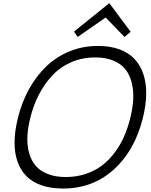

<svg xmlns="http://www.w3.org/2000/svg" viewBox="-20 -1087 876 1117"><path d="M737.8 -399.9Q752 -457 754.9 -507.8Q757.8 -558.6 746.8 -604Q735.8 -649.4 710.9 -682.1Q686 -714.8 641.1 -733.9Q596.2 -752.9 534.2 -752.9Q458.5 -752.9 394 -724.9Q329.6 -696.8 283.7 -647.2Q237.8 -597.7 205.8 -535.6Q173.8 -473.6 155.8 -399.9Q141.6 -342.3 139.4 -292Q137.2 -241.7 148.9 -198.2Q160.6 -154.8 186.5 -123.8Q212.4 -92.8 257.1 -75Q301.8 -57.1 362.8 -57.1Q424.3 -57.1 478 -75Q531.7 -92.8 572.5 -123.5Q613.3 -154.3 646.2 -198Q679.2 -241.7 701.4 -292Q723.6 -342.3 737.8 -399.9ZM811 -399.9Q763.7 -210.4 641.6 -100.3Q519.5 9.8 346.2 9.8Q275.4 9.8 221.4 -9Q167.5 -27.8 133.1 -63Q98.6 -98.1 81.3 -148.4Q64 -198.7 64.7 -262Q65.4 -325.2 84 -399.9Q106.9 -493.2 149.7 -570.1Q192.4 -647 251.2 -702.6Q310.1 -758.3 386.5 -789.1Q462.9 -819.8 549.8 -819.8Q620.6 -819.8 674.6 -800Q728.5 -780.3 762.7 -743.7Q796.9 -707 814.2 -655.3Q831.5 -603.5 830.6 -539.1Q829.6 -474.6 811 -399.9ZM617.2 -1066.9 740.2 -901.9 704.1 -872.1 596.2 -983.9H592.8L432.1 -872.1L410.2 -902.8L613.8 -1066.9Z"/></svg>

Font: Sinkin Sans 300 Light Italic
Style: Regular
Weight: 300
Italic angle: -112°
Designer: Keith Bates
Foundry: K-Type
Version: Sinkin Sans (version 1.0)  by Keith Bates   •   © 2014   www